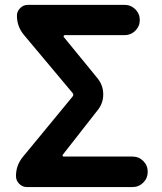

<svg xmlns="http://www.w3.org/2000/svg" viewBox="-20 -760 659 780"><path d="M89.8 0Q71.3 0 58.1 -13.2Q44.9 -26.4 44.9 -44.9Q44.9 -88.9 73.2 -123L274.4 -367.2Q281.2 -375 274.4 -382.8L77.1 -618.2Q48.8 -652.3 48.8 -696.3Q48.8 -713.9 62 -727.1Q75.2 -740.2 92.8 -740.2H486.3Q511.7 -740.2 529.8 -722.2Q547.9 -704.1 547.9 -678.7Q547.9 -653.3 529.8 -635.3Q511.7 -617.2 486.3 -617.2H243.2Q240.2 -617.2 238.8 -614.3Q237.3 -611.3 239.3 -609.4L375 -443.4Q399.4 -414.1 399.4 -377Q399.4 -339.8 376 -311.5L235.4 -131.8Q233.4 -128.9 234.4 -126.5Q235.4 -124 238.3 -124H517.6Q543.9 -124 562 -106Q580.1 -87.9 580.1 -62Q580.1 -36.1 562 -18.1Q543.9 0 517.6 0Z"/></svg>

Font: Gen Jyuu GothicX Bold
Style: Bold
Weight: 700
Designer: Ryoko NISHIZUKA (kana &amp; ideographs); Paul D. Hunt (Latin, Greek &amp; Cyrillic); Wenlong ZHANG (bopomofo); Sandoll C
Version: Version 1.058.20140828